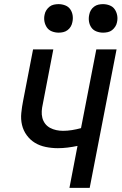

<svg xmlns="http://www.w3.org/2000/svg" viewBox="-20 -909 590 929"><path d="M316 0 355 -203Q331 -198 307 -195Q283 -192 260 -192Q230 -192 201 -198Q172 -204 149 -218Q126 -232 109.5 -254.5Q93 -277 86.5 -304.5Q80 -332 83 -362Q86 -392 92 -422L140 -670H238L187 -405Q183 -388 182 -371Q181 -354 185 -338.5Q189 -323 198.5 -310.5Q208 -298 222 -290.5Q236 -283 252 -279.5Q268 -276 285 -276Q306 -276 328 -279.5Q350 -283 372 -289L446 -670H544L414 0ZM479 -751Q462 -751 446.5 -757Q431 -763 422 -776Q413 -789 410.5 -805.5Q408 -822 412 -839Q414 -850 420 -860Q426 -870 435.5 -877Q445 -884 456 -886.5Q467 -889 478 -889Q495 -889 510.5 -883Q526 -877 535 -864Q544 -851 547 -834.5Q550 -818 546 -801Q544 -790 537.5 -780Q531 -770 522 -763Q513 -756 501.5 -753.5Q490 -751 479 -751ZM264 -751Q247 -751 231.5 -757Q216 -763 207 -776Q198 -789 195 -805.5Q192 -822 196 -839Q198 -850 204.5 -860Q211 -870 220 -877Q229 -884 240.5 -886.5Q252 -889 263 -889Q280 -889 295.5 -883Q311 -877 320 -864Q329 -851 331.5 -834.5Q334 -818 330 -801Q328 -790 322 -780Q316 -770 306.5 -763Q297 -756 286 -753.5Q275 -751 264 -751Z"/></svg>

Font: Lode Dark
Style: Bold Italic
Weight: 700
Italic angle: -11°
Monospace: yes
Designer: Belleve Invis
Foundry: Belleve Invis
Version: Version 29.2.0; ttfautohint (v1.8.3)